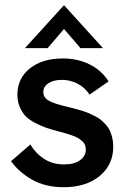

<svg xmlns="http://www.w3.org/2000/svg" viewBox="-20 -734 511 762"><path d="M233 9Q160 9 107 -21.2Q54 -51.5 24 -94.5L100.5 -160.5Q120.5 -126 154.5 -103.8Q188.5 -81.5 234 -81.5Q274 -81.5 297.2 -97.8Q320.5 -114 320.5 -140Q320.5 -150.5 317 -159.2Q313.5 -168 305.2 -174.8Q297 -181.5 289.5 -186.2Q282 -191 267 -196.2Q252 -201.5 242.8 -204.2Q233.5 -207 214.5 -212Q185.5 -219.5 166 -226Q146.5 -232.5 122.2 -244.8Q98 -257 83.5 -271.2Q69 -285.5 59 -308Q49 -330.5 49 -358Q49 -423 98.5 -462.5Q148 -502 229 -502Q288 -502 335.5 -478.5Q383 -455 411 -411L335.5 -358.5Q317.5 -386 288.8 -401.5Q260 -417 225.5 -417Q193.5 -417 172.8 -404Q152 -391 152 -368.5Q152 -347 173 -334.8Q194 -322.5 246 -310.5Q264 -306 273.8 -303.5Q283.5 -301 301.2 -295.8Q319 -290.5 329.5 -286Q340 -281.5 355.2 -274Q370.5 -266.5 379.8 -258.8Q389 -251 399.5 -239.8Q410 -228.5 415.8 -216Q421.5 -203.5 425.5 -187.2Q429.5 -171 429.5 -152.5Q429.5 -80 375.5 -35.5Q321.5 9 233 9ZM79 -543 234 -713.5 388.5 -543H299.5L234 -619L169 -543Z"/></svg>

Font: HK Grotesk SemiBold
Style: Regular
Weight: 600
Designer: Alfredo Marco Pradil
Foundry: Hanken Design Co.
Version: Version 3.001;FEAKit 1.0